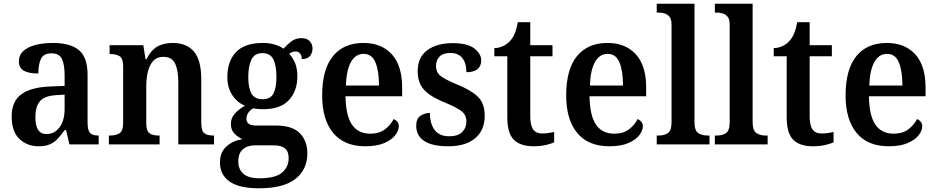

<svg xmlns="http://www.w3.org/2000/svg" viewBox="-20 -780 5061 1037"><path d="M188 10Q127 10 85 -29.5Q43 -69 43 -152Q43 -232 95 -270.5Q147 -309 252 -313L329 -316V-374Q329 -429 315 -460.5Q301 -492 257 -492Q216 -492 201.5 -462.5Q187 -433 187 -383Q134 -383 108 -398.5Q82 -414 82 -448Q82 -483 106.5 -505Q131 -527 173 -537.5Q215 -548 266 -548Q359 -548 406 -509.5Q453 -471 453 -376V-119Q453 -78 465.5 -63Q478 -48 510 -48H513V0H355L337 -77H329Q309 -49 290.5 -29.5Q272 -10 248 0Q224 10 188 10ZM230 -56Q275 -56 302 -93Q329 -130 329 -191V-269L282 -266Q219 -262 195 -232.5Q171 -203 171 -147Q171 -56 230 -56Z M568 0V-48H574Q605 -48 625 -60Q645 -72 645 -118V-422Q645 -465 626 -476.5Q607 -488 577 -488H572V-536H754L766 -460H771Q794 -507 828 -527.5Q862 -548 914 -548Q988 -548 1027.5 -501.5Q1067 -455 1067 -353V-119Q1067 -73 1083.5 -60.5Q1100 -48 1131 -48H1136V0H943V-336Q943 -401 925.5 -437Q908 -473 863 -473Q827 -473 807 -450.5Q787 -428 778.5 -392Q770 -356 770 -314V-114Q770 -71 788.5 -59.5Q807 -48 837 -48H842V0Z M1378 237Q1272 237 1220 200.5Q1168 164 1168 97Q1168 42 1203.5 10.5Q1239 -21 1290 -28Q1267 -38 1247 -57.5Q1227 -77 1227 -111Q1227 -142 1247.5 -165.5Q1268 -189 1303 -209Q1261 -226 1234.5 -266.5Q1208 -307 1208 -363Q1208 -450 1255 -499Q1302 -548 1400 -548Q1435 -548 1463.5 -539.5Q1492 -531 1511 -517Q1528 -536 1551.5 -555Q1575 -574 1609 -574Q1638 -574 1653 -557.5Q1668 -541 1668 -518Q1668 -496 1655 -478.5Q1642 -461 1610 -461Q1610 -479 1601 -490.5Q1592 -502 1578 -502Q1566 -502 1557.5 -498.5Q1549 -495 1542 -490Q1561 -469 1573.5 -440Q1586 -411 1586 -367Q1586 -289 1540.5 -239.5Q1495 -190 1400 -190Q1389 -190 1372.5 -191.5Q1356 -193 1348 -195Q1334 -188 1322.5 -173Q1311 -158 1311 -138Q1311 -102 1363 -102H1469Q1559 -102 1599.5 -60.5Q1640 -19 1640 48Q1640 136 1575.5 186.5Q1511 237 1378 237ZM1398 -244Q1441 -244 1457 -275Q1473 -306 1473 -365Q1473 -426 1456.5 -459.5Q1440 -493 1397 -493Q1355 -493 1338 -458.5Q1321 -424 1321 -364Q1321 -306 1338 -275Q1355 -244 1398 -244ZM1380 183Q1467 183 1503 152.5Q1539 122 1539 74Q1539 37 1518.5 21Q1498 5 1458 5H1356Q1335 5 1314.5 12.5Q1294 20 1280.5 39Q1267 58 1267 93Q1267 134 1294.5 158.5Q1322 183 1380 183Z M1953 10Q1839 10 1779.5 -62Q1720 -134 1720 -265Q1720 -405 1778 -476.5Q1836 -548 1943 -548Q2040 -548 2096 -487Q2152 -426 2152 -307V-260H1846Q1848 -154 1881.5 -106Q1915 -58 1980 -58Q2028 -58 2059 -81.5Q2090 -105 2106 -137Q2117 -133 2125.5 -123Q2134 -113 2134 -98Q2134 -75 2115 -50Q2096 -25 2056 -7.5Q2016 10 1953 10ZM2027 -318Q2027 -396 2008 -442.5Q1989 -489 1944 -489Q1900 -489 1875.5 -445Q1851 -401 1848 -318Z M2402 10Q2313 10 2270.5 -19Q2228 -48 2228 -100Q2228 -140 2251.5 -155Q2275 -170 2302 -170Q2302 -112 2327.5 -78Q2353 -44 2406 -44Q2453 -44 2476 -66.5Q2499 -89 2499 -124Q2499 -158 2474.5 -178Q2450 -198 2388 -224Q2336 -245 2302.5 -267.5Q2269 -290 2252.5 -320Q2236 -350 2236 -396Q2236 -471 2288 -509Q2340 -547 2426 -547Q2504 -547 2541.5 -518.5Q2579 -490 2579 -453Q2579 -423 2559 -406.5Q2539 -390 2499 -390Q2499 -440 2476.5 -467Q2454 -494 2413 -494Q2374 -494 2354.5 -475Q2335 -456 2335 -424Q2335 -389 2360 -369.5Q2385 -350 2448 -324Q2521 -295 2559.5 -259Q2598 -223 2598 -155Q2598 -77 2546.5 -33.5Q2495 10 2402 10Z M2862 10Q2791 10 2755.5 -25Q2720 -60 2720 -147V-476H2650V-520Q2677 -521 2699 -532Q2721 -543 2735 -559Q2750 -575 2760 -599Q2770 -623 2777 -660H2844V-536H2964V-476H2844V-152Q2844 -103 2859.5 -81Q2875 -59 2908 -59Q2926 -59 2942 -61.5Q2958 -64 2973 -67V-11Q2958 -4 2928.5 3Q2899 10 2862 10Z M3271 10Q3157 10 3097.5 -62Q3038 -134 3038 -265Q3038 -405 3096 -476.5Q3154 -548 3261 -548Q3358 -548 3414 -487Q3470 -426 3470 -307V-260H3164Q3166 -154 3199.5 -106Q3233 -58 3298 -58Q3346 -58 3377 -81.5Q3408 -105 3424 -137Q3435 -133 3443.5 -123Q3452 -113 3452 -98Q3452 -75 3433 -50Q3414 -25 3374 -7.5Q3334 10 3271 10ZM3345 -318Q3345 -396 3326 -442.5Q3307 -489 3262 -489Q3218 -489 3193.5 -445Q3169 -401 3166 -318Z M3527 0V-48H3538Q3568 -48 3587.5 -61.5Q3607 -75 3607 -120V-648Q3607 -676 3596 -689.5Q3585 -703 3569 -707.5Q3553 -712 3538 -712H3527V-760H3731V-120Q3731 -75 3751 -61.5Q3771 -48 3801 -48H3812V0Z M3841 0V-48H3852Q3882 -48 3901.5 -61.5Q3921 -75 3921 -120V-648Q3921 -676 3910 -689.5Q3899 -703 3883 -707.5Q3867 -712 3852 -712H3841V-760H4045V-120Q4045 -75 4065 -61.5Q4085 -48 4115 -48H4126V0Z M4371 10Q4300 10 4264.5 -25Q4229 -60 4229 -147V-476H4159V-520Q4186 -521 4208 -532Q4230 -543 4244 -559Q4259 -575 4269 -599Q4279 -623 4286 -660H4353V-536H4473V-476H4353V-152Q4353 -103 4368.5 -81Q4384 -59 4417 -59Q4435 -59 4451 -61.5Q4467 -64 4482 -67V-11Q4467 -4 4437.5 3Q4408 10 4371 10Z M4780 10Q4666 10 4606.5 -62Q4547 -134 4547 -265Q4547 -405 4605 -476.5Q4663 -548 4770 -548Q4867 -548 4923 -487Q4979 -426 4979 -307V-260H4673Q4675 -154 4708.5 -106Q4742 -58 4807 -58Q4855 -58 4886 -81.5Q4917 -105 4933 -137Q4944 -133 4952.5 -123Q4961 -113 4961 -98Q4961 -75 4942 -50Q4923 -25 4883 -7.5Q4843 10 4780 10ZM4854 -318Q4854 -396 4835 -442.5Q4816 -489 4771 -489Q4727 -489 4702.5 -445Q4678 -401 4675 -318Z"/></svg>

Font: Noto Serif Myanmar SemiCondensed SemiBold
Style: Regular
Weight: 600
Width: 4
Designer: Ben Mitchell and the Monotype Design Team
Foundry: Monotype Imaging Inc.
Version: Version 2.106; ttfautohint (v1.8.4.7-5d5b)